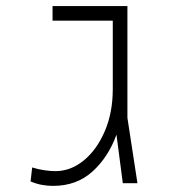

<svg xmlns="http://www.w3.org/2000/svg" viewBox="-20 -606 626 635"><path d="M155.3 8.8Q137.7 8.8 119.4 5.6Q101.1 2.4 81.1 -5.9L86.4 -52.2Q106.4 -45.9 126.5 -43Q146.5 -40 163.1 -40Q213.9 -40 257.1 -75.4Q300.3 -110.8 326.7 -172.4Q353 -233.9 353 -311.5V-537.6H153.8V-585.9H401.4V-216.3L434.6 0H386.2L365.2 -160.6Q338.4 -86.4 285.9 -38.8Q233.4 8.8 155.3 8.8Z"/></svg>

Font: Cascadia Mono NF ExtraLight
Style: Regular
Weight: 200
Monospace: yes
Designer: Aaron Bell
Foundry: Saja Typeworks
Version: Version 2404.023; ttfautohint (v1.8.4)